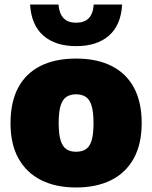

<svg xmlns="http://www.w3.org/2000/svg" viewBox="-20 -818 673 849"><path d="M316.5 11Q227 11 162 -21.5Q97 -54 61.8 -117.2Q26.5 -180.5 26.5 -273Q26.5 -367 60.5 -430.5Q94.5 -494 159.2 -526.5Q224 -559 316.5 -559Q409 -559 474 -526Q539 -493 572.8 -429.5Q606.5 -366 606.5 -274Q606.5 -181 571.5 -117.5Q536.5 -54 471.5 -21.5Q406.5 11 316.5 11ZM316.5 -147Q342 -147 359.2 -158Q376.5 -169 385 -196.5Q393.5 -224 393.5 -273Q393.5 -323.5 384.8 -351.2Q376 -379 358.8 -390Q341.5 -401 316.5 -401Q291.5 -401 274.2 -390Q257 -379 248.2 -351.5Q239.5 -324 239.5 -274Q239.5 -224.5 248.2 -196.8Q257 -169 274 -158Q291 -147 316.5 -147ZM316.5 -614Q225 -614 171.8 -660.5Q118.5 -707 113 -798H238.5Q242 -757 261.5 -737.2Q281 -717.5 316.5 -717.5Q353 -717.5 372.2 -737.2Q391.5 -757 394.5 -798H520Q515 -707 461.8 -660.5Q408.5 -614 316.5 -614Z"/></svg>

Font: Encode Sans Condensed Thin Black
Style: Regular
Weight: 900
Version: Version 3.002